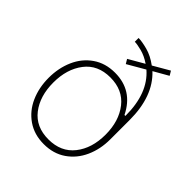

<svg xmlns="http://www.w3.org/2000/svg" viewBox="-210 -900 1040 1040"><g transform="rotate(45 310.5 -380.0)"><path d="M531 -416V-268Q531 -193 503 -131Q475 -69 421.5 -32Q368 5 294 5Q221 5 167.5 -32Q114 -69 86.5 -131Q59 -193 59 -268Q59 -343 86.5 -405.5Q114 -468 167.5 -505Q221 -542 294 -542Q430 -542 492 -416H499V-419Q499 -590 402 -674L302 -616L287 -641L377 -693Q340 -718 304.5 -727Q269 -736 251 -736V-765Q277 -765 320.5 -753.5Q364 -742 407 -710L500 -764L515 -739L431 -691Q531 -598 531 -416ZM495 -268Q495 -372 442.5 -439Q390 -506 294 -506Q198 -506 146.5 -438.5Q95 -371 95 -268Q95 -164 146.5 -97.5Q198 -31 294 -31Q390 -31 442.5 -97.5Q495 -164 495 -268Z"/></g></svg>

Font: Be Vietnam Thin
Style: Regular
Weight: 100
Designer: Gabriel Lam
Foundry: TypeRant
Version: Version 4.000